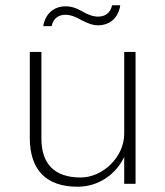

<svg xmlns="http://www.w3.org/2000/svg" viewBox="-20 -697 627 728"><path d="M494 -500H451V-190C451 -101 369 -24 286 -24C188 -24 137 -74 137 -172V-500H93V-174C93 -53 155 11 274 11C355 11 420 -37 451 -102V0H494ZM405 -677C399 -649 380 -634 352 -634C333 -634 311 -642 290 -655C264 -669 248 -673 229 -673C185 -673 152 -646 144 -598H176C181 -626 201 -641 228 -641C247 -641 269 -633 290 -620C318 -606 334 -601 351 -601C396 -601 429 -629 436 -677Z"/></svg>

Font: Perun ExtraLight
Style: Regular
Weight: 200
Foundry: Copyright (c) Stefan Peev, Context Ltd, 2016
Version: Version 1.089